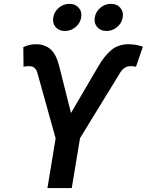

<svg xmlns="http://www.w3.org/2000/svg" viewBox="-20 -964 752 984"><path d="M223.1 0 265.1 -254.9 171.4 -591.3Q161.6 -625 128.9 -625Q122.1 -625 112.8 -624Q103.5 -623 100.6 -621.6L99.6 -723.1Q117.2 -730 131.1 -733.6Q145 -737.3 164.6 -737.3Q209 -737.3 238.8 -711.7Q268.6 -686 284.2 -622.1L343.8 -384.8L482.4 -621.6Q514.6 -677.7 550.5 -707.5Q586.4 -737.3 637.7 -737.3Q677.2 -737.3 712.4 -724.6L676.8 -621.6Q674.3 -623 665.5 -624Q656.7 -625 649.9 -625Q616.2 -625 595.7 -591.3L390.1 -255.9L347.7 0ZM525.9 -805.2Q495.1 -805.2 478 -825.2Q460.9 -845.2 465.8 -874.5Q470.7 -904.3 494.4 -924.3Q518.1 -944.3 548.8 -944.3Q579.1 -944.3 596.4 -924.3Q613.8 -904.3 608.9 -874.5Q604 -845.2 580.1 -825.2Q556.2 -805.2 525.9 -805.2ZM313 -805.2Q282.2 -805.2 265.1 -825.2Q248 -845.2 252.9 -874.5Q257.8 -904.3 281.5 -924.3Q305.2 -944.3 335.9 -944.3Q366.2 -944.3 383.5 -924.3Q400.9 -904.3 396 -874.5Q391.1 -845.2 367.2 -825.2Q343.3 -805.2 313 -805.2Z"/></svg>

Font: Inter Display SemiBold
Style: Italic
Weight: 600
Italic angle: -9.39999°
Designer: Rasmus Andersson
Foundry: rsms
Version: Version 4.000;git-a52131595